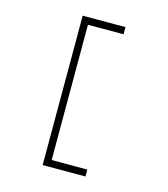

<svg xmlns="http://www.w3.org/2000/svg" viewBox="-102 -748 726 828"><g transform="rotate(15 261.0 -333.5)"><path d="M356 0H165V-667H356V-635H197V-31H356Z"/></g></svg>

Font: Zector
Style: Regular
Weight: 400
Designer: GGBot
Version: 0.72